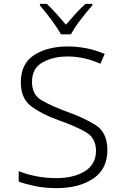

<svg xmlns="http://www.w3.org/2000/svg" viewBox="-20 -966 640 996"><path d="M348 -788Q364 -819 398 -863.5Q432 -908 459 -938V-946H423Q396 -921 371 -893.5Q346 -866 322 -838Q300 -864 273.5 -893.5Q247 -923 223 -946H187V-938Q217 -903 248.5 -860.5Q280 -818 296 -788ZM537 -187Q537 -279 475.5 -317.5Q414 -356 326 -387Q245 -417 195.5 -446Q146 -475 146 -541Q146 -612 201 -642.5Q256 -673 330 -673Q417 -673 501 -635L523 -686Q474 -707 426 -716Q378 -725 331 -725Q228 -725 158 -681Q88 -637 88 -538Q88 -454 144 -413Q200 -372 285 -342Q373 -311 425.5 -280.5Q478 -250 478 -183Q478 -114 420.5 -78Q363 -42 271 -42Q170 -42 77 -78V-24Q108 -12 160.5 -1Q213 10 273 10Q390 10 463.5 -39.5Q537 -89 537 -187Z"/></svg>

Font: Noto Sans Mono UI Light
Style: Regular
Weight: 300
Designer: Monotype Design team
Foundry: Monotype Imaging Inc.
Version: 1.000